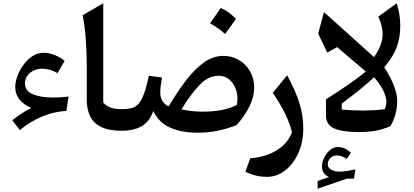

<svg xmlns="http://www.w3.org/2000/svg" viewBox="-20 -788 2492 1157"><path d="M168.9 -137.2Q71.8 -180.2 71.8 -263.7Q71.8 -294.4 85 -330.1Q98.1 -365.7 121.6 -397.7Q145 -429.7 176 -450Q207 -470.2 243.2 -470.2Q274.9 -470.2 310.3 -455.8Q345.7 -441.4 369.6 -421.4L326.7 -347.2Q281.7 -374 233.9 -374Q190.9 -374 160.6 -348.6Q130.4 -323.2 130.4 -285.6Q130.4 -239.7 178.2 -220Q226.1 -200.2 300.3 -200.2Q320.8 -200.2 341.6 -201.4Q362.3 -202.6 393.6 -206.1L379.9 -119.6Q305.2 -115.7 234.4 -86.2Q163.6 -56.6 99.6 -4.4L54.2 -63Q74.2 -79.6 104.2 -100.3Q134.3 -121.1 168.9 -137.2Z M602.1 -768.1V-170.9Q616.2 -152.3 641.8 -141.4Q667.5 -130.4 713.4 -130.4H713.9V0H713.4Q635.3 0 589.1 -23.2Q543 -46.4 522.9 -88.1Q502.9 -129.9 502.9 -185.1V-386.7Q502.9 -475.6 496.8 -554Q490.7 -632.3 478 -696.3Z M1326.2 -451.2Q1377.9 -451.2 1419.9 -426.3Q1461.9 -401.4 1486.8 -358.4Q1511.7 -315.4 1511.7 -261.2Q1511.7 -205.1 1483.2 -146.7Q1454.6 -88.4 1405.3 -33.7Q1349.1 -12.2 1291.3 -0.2Q1233.4 11.7 1170.9 11.7Q1076.7 11.7 1006.8 -18.3Q937 -48.3 903.8 -119.1Q879.4 -51.8 831.1 -25.9Q782.7 0 713.9 0Q704.6 0 700.2 -7.8Q695.8 -15.6 695.8 -34.7V-95.7Q695.8 -114.7 700.2 -122.6Q704.6 -130.4 713.9 -130.4Q747.6 -130.4 771.7 -136.2Q795.9 -142.1 814.2 -161.9Q832.5 -181.6 847.4 -222.2Q862.3 -262.7 877.4 -331.5L956.1 -320.8Q951.2 -293.9 948.5 -271.2Q945.8 -248.5 945.8 -231.4Q945.8 -199.7 959.2 -179Q972.7 -158.2 996.1 -147Q1049.8 -236.8 1102.3 -305.2Q1154.8 -373.5 1210 -412.4Q1265.1 -451.2 1326.2 -451.2ZM1297.9 -331.5Q1235.8 -331.5 1183.3 -276.9Q1130.9 -222.2 1073.2 -128.9Q1102.1 -122.6 1135.5 -118.9Q1168.9 -115.2 1200.2 -115.2Q1329.6 -115.2 1407.2 -155.8Q1416 -200.7 1404.3 -240.7Q1392.6 -280.8 1365 -306.2Q1337.4 -331.5 1297.9 -331.5ZM1310.1 -739.7Q1333.5 -730.5 1356.4 -713.9Q1379.4 -697.3 1401.9 -674.3Q1386.2 -651.9 1369.9 -629.2Q1353.5 -606.4 1336.4 -583Q1295.4 -620.6 1245.6 -647.5Q1262.2 -670.9 1278.1 -693.6Q1293.9 -716.3 1310.1 -739.7Z M1807.6 -12.7Q1807.6 67.9 1778.1 133.8Q1748.5 199.7 1698.7 238.8Q1648.9 277.8 1587.9 277.8Q1556.2 277.8 1525.4 270.8Q1494.6 263.7 1458.5 247.1L1488.3 165.5Q1582 158.7 1648.9 116.7Q1715.8 74.7 1739.7 8.3Q1725.1 -47.9 1697.8 -103.8Q1670.4 -159.7 1624 -228.5L1710.4 -334.5Q1762.7 -238.3 1785.2 -163.6Q1807.6 -88.9 1807.6 -12.7Z M1955.1 202.1Q1955.1 223.1 1975.8 234.6Q1996.6 246.1 2024.9 246.1Q2065.4 246.1 2121.6 232.4L2113.3 288.1H2071.3L1894 349.1V302.7L1962.4 278.8Q1920.4 260.3 1920.4 214.8Q1920.4 189 1933.6 161.9Q1946.8 134.8 1968.3 116.5Q1989.7 98.1 2014.6 98.1Q2036.1 98.1 2053.5 105Q2070.8 111.8 2094.7 131.8L2069.8 169.4Q2038.6 148.9 2011.2 148.9Q1985.8 148.9 1970.5 164.6Q1955.1 180.2 1955.1 202.1ZM2184.6 -356.9 2011.7 -503.9 1951.7 -471.2 1897.5 -585.4 1932.1 -715.3 2233.9 -443.8Q2277.8 -505.4 2284.4 -561.8Q2291 -618.2 2259.8 -688L2370.6 -768.1Q2381.8 -734.4 2387 -698.7Q2392.1 -663.1 2392.1 -632.8Q2392.1 -563.5 2371.3 -505.6Q2350.6 -447.8 2295.4 -382.3Q2314.5 -354.5 2332.3 -319.8Q2350.1 -285.2 2361.8 -248.5Q2373.5 -211.9 2373.5 -177.7Q2373.5 -101.1 2333.5 -28.3Q2288.1 -8.3 2243.9 -0.2Q2199.7 7.8 2141.1 7.8Q2044.4 7.8 1994.4 -13.9Q1944.3 -35.6 1944.3 -93.3V-189.5Q2024.9 -240.2 2084.7 -282Q2144.5 -323.7 2184.6 -356.9ZM2234.4 -322.3Q2197.3 -288.1 2148.7 -248.5Q2100.1 -209 2039.6 -164.1L2039.1 -127.9Q2172.9 -115.2 2297.9 -129.4Q2313 -160.6 2306.2 -194.6Q2299.3 -228.5 2279.3 -261.5Q2259.3 -294.4 2234.4 -322.3Z"/></svg>

Font: Pinar DS1 SemiBold
Style: Regular
Weight: 600
Designer: Amin Abedi
Version: Version 3.000